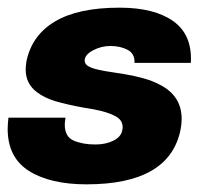

<svg xmlns="http://www.w3.org/2000/svg" viewBox="-36 -471 561 501"><path d="M-16 -135Q-16 -144 -14 -164H135Q133 -152 133 -146Q133 -114 156.5 -104Q180 -94 213 -94Q240 -94 260 -104Q280 -114 283 -131Q284 -134 284 -139Q284 -156 269 -165.5Q254 -175 226 -182Q203 -187 183 -190Q139 -198 110 -206.5Q81 -215 61 -230Q31 -252 31 -290Q31 -297 33 -311Q47 -379 107.5 -415Q168 -451 276 -451Q367 -451 416.5 -415.5Q466 -380 462 -307H315Q316 -331 297 -341Q278 -351 252 -351Q228 -351 206.5 -339.5Q185 -328 185 -313Q185 -301 202 -294.5Q219 -288 254 -283Q262 -282 289 -277.5Q316 -273 339 -266.5Q362 -260 379 -251Q438 -222 438 -161Q438 -147 435 -132Q406 10 190 10Q95 10 39.5 -25Q-16 -60 -16 -135Z"/></svg>

Font: Teachers
Style: Bold Italic
Weight: 700
Designer: Alfredo Marco Pradil & Chank Diesel
Version: Version 0.009